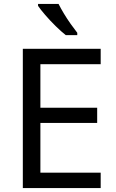

<svg xmlns="http://www.w3.org/2000/svg" viewBox="-20 -964 596 984"><path d="M496 0H97V-714H496V-635H187V-412H478V-334H187V-79H496ZM280 -944Q291 -922 307.5 -894.5Q324 -867 342.5 -841Q361 -815 376 -796V-784H317Q294 -802 265 -830.5Q236 -859 211.5 -887.5Q187 -916 175 -934V-944Z"/></svg>

Font: Noto Sans Imperial Aramaic
Style: Regular
Weight: 400
Designer: Monotype Design Team
Foundry: Monotype Imaging Inc.
Version: Version 2.001; ttfautohint (v1.8.4.7-5d5b)